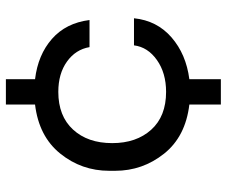

<svg xmlns="http://www.w3.org/2000/svg" viewBox="-79 -691 770 652"><g transform="rotate(-90 306.0 -365.0)"><path d="M277 -107Q168 -120 110 -193Q52 -266 52 -359V-379Q52 -473 110.5 -545.5Q169 -618 277 -631V-730H363V-631Q446 -621 500 -573.5Q554 -526 564 -446H472Q464 -493 423 -522.5Q382 -552 320 -552Q238 -552 192 -502Q146 -452 146 -369Q146 -287 191.5 -236.5Q237 -186 320 -186Q384 -186 428 -217Q472 -248 478 -295H570Q562 -217 505 -167.5Q448 -118 363 -107V0H277Z"/></g></svg>

Font: Cazoo Sans
Style: Regular
Weight: 400
Designer: Jonathan Barnbrook, Julián Moncada
Foundry: Barnbrook Fonts
Version: Version 2.000;Glyphs 3.3 (3337)